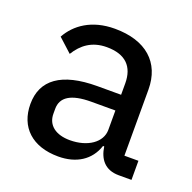

<svg xmlns="http://www.w3.org/2000/svg" viewBox="-102 -632 745 746"><g transform="rotate(20 270.5 -259.0)"><path d="M512 0V-79H454V-352C454 -464 380 -530 251 -530C155 -530 94 -485 63 -429L119 -378C146 -422 185 -452 246 -452C324 -452 361 -413 361 -344V-297H263C115 -297 42 -243 42 -143C42 -48 105 12 213 12C287 12 342 -22 363 -86H368C375 -36 402 0 459 0ZM234 -63C176 -63 139 -90 139 -138V-158C139 -206 177 -232 262 -232H361V-152C361 -100 307 -63 234 -63Z"/></g></svg>

Font: IBM Plex Devanagari Text
Style: Regular
Weight: 450
Designer: Mike Abbink, Paul van der Laan, Pieter van Rosmalen, Erin McLaughlin
Foundry: Bold Monday
Version: Version 1.0